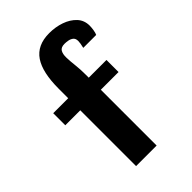

<svg xmlns="http://www.w3.org/2000/svg" viewBox="-231 -873 964 964"><g transform="rotate(-45 251.5 -390.5)"><path d="M144.9 0V-549.2Q144.9 -606.8 154.3 -650.1Q163.7 -693.3 183.3 -722.4Q202.9 -751.4 234.1 -766Q265.2 -780.6 308.6 -780.6Q352.4 -780.6 391.3 -767.2Q430.2 -753.7 454.6 -727.6Q479 -701.6 479 -663.3Q479 -650.7 476.3 -633.4Q473.5 -616 468.9 -607.3H377.2Q380.7 -621.8 382.3 -631.9Q383.9 -642.1 383.9 -649.6Q383.9 -667.2 374 -675.2Q364.1 -683.3 350.3 -685.9Q336.5 -688.4 325.1 -688.4Q299.7 -688.4 290.8 -673.4Q281.8 -658.3 282.6 -632.3Q283.3 -606.2 287.1 -573.7Q290.8 -541.2 290.8 -506.3V0ZM38.5 -396.3V-482H416.6V-396.3Z"/></g></svg>

Font: Russolo 10pt ExtraLight
Style: Regular
Weight: 200
Designer: Micah Stupak-Hahn
Version: Version 1.000